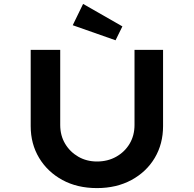

<svg xmlns="http://www.w3.org/2000/svg" viewBox="-20 -956 992 982"><path d="M476 6Q375 6 299 -35.5Q223 -77 180 -148.5Q137 -220 137 -311V-701H288V-317Q288 -263 313 -221Q338 -179 380.5 -154.5Q423 -130 476 -130Q531 -130 574.5 -154.5Q618 -179 643 -221Q668 -263 668 -317V-701H814V-311Q814 -220 771.5 -148.5Q729 -77 652.5 -35.5Q576 6 476 6ZM571 -750 352 -827 405 -936 606 -821Z"/></svg>

Font: Lexend Mega SemiBold
Style: Regular
Weight: 600
Designer: Bonnie Shaver-Troup, Thomas Jockin
Foundry: Lexend
Version: Version 1.007